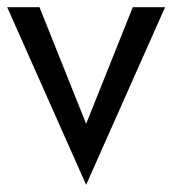

<svg xmlns="http://www.w3.org/2000/svg" viewBox="-20 -480 480 535"><path d="M0 -460H90L220 -135L350 -460H440L220 35Z"/></svg>

Font: Jost
Style: Regular
Weight: 400
Version: Version 3.500